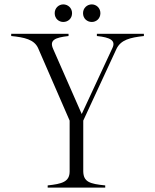

<svg xmlns="http://www.w3.org/2000/svg" viewBox="-20 -854 706 874"><path d="M197 -10V0H459V-10C388 -17 360 -26 359 -74V-305L510 -631C530 -673 572 -683 635 -690V-700H421V-690C481 -684 508 -670 492 -636L352 -335L222 -631C204 -671 229 -683 292 -690V-700H31V-690C92 -684 135 -674 153 -636L297 -305V-74C297 -26 262 -17 197 -10ZM268 -754C289 -754 308 -769 308 -794C308 -818 289 -834 268 -834C248 -834 229 -818 229 -794C229 -769 248 -754 268 -754ZM398 -754C418 -754 437 -769 437 -794C437 -818 418 -834 398 -834C377 -834 358 -818 358 -794C358 -769 377 -754 398 -754Z"/></svg>

Font: Sprat Condensed Light
Style: Regular
Weight: 300
Width: 3
Designer: Ethan Nakache
Foundry: Collletttivo
Version: Version 2.000;Glyphs 3.2 (3217)